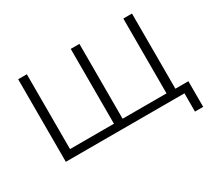

<svg xmlns="http://www.w3.org/2000/svg" viewBox="-160 -985 1559 1420"><g transform="rotate(-30 620.0 -274.5)"><path d="M1136 156V0H123V-705H197V-66H572V-705H646V-66H1021V-705H1095V-63H1206V156Z"/></g></svg>

Font: Nunito Sans 7pt SemiExpanded Light
Style: Regular
Weight: 300
Width: 6
Designer: Vernon Adams
Foundry: Vernon Adams
Version: Version 3.101;gftools[0.9.27]